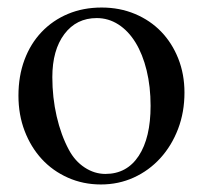

<svg xmlns="http://www.w3.org/2000/svg" viewBox="-20 -480 540 510"><path d="M250 -460Q298 -460 338.5 -443Q379 -426 408 -396Q437 -366 453.5 -324.5Q470 -283 470 -234Q470 -182 453 -137.5Q436 -93 406 -60Q376 -27 335.5 -8.5Q295 10 248 10Q201 10 160.5 -8Q120 -26 91 -57.5Q62 -89 45.5 -132Q29 -175 29 -226Q29 -278 45 -321Q61 -364 90.5 -395Q120 -426 160.5 -443Q201 -460 250 -460ZM237 -432Q183 -432 151 -389.5Q119 -347 119 -275Q119 -221 130.5 -171Q142 -121 163 -82Q179 -52 205 -35Q231 -18 260 -18Q317 -18 348.5 -66Q380 -114 380 -199Q380 -250 369.5 -293Q359 -336 340 -367Q321 -398 294.5 -415Q268 -432 237 -432Z"/></svg>

Font: Klingon pIqaD vaHbo'
Style: Regular
Weight: 400
Width: 0
Designer: Mike Neff (qa'vaj)
Foundry: Mike Neff and Michael Everson
Version: Version 2.003